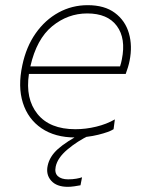

<svg xmlns="http://www.w3.org/2000/svg" viewBox="-20 -523 568 743"><path d="M271.5 9Q193 9 140.8 -26.5Q88.5 -62 68.5 -125Q48.5 -188 66.5 -271Q81.5 -342 118 -394Q154.5 -446 206.5 -474.5Q258.5 -503 319.5 -503Q384.5 -503 424.5 -473.2Q464.5 -443.5 478.8 -394.5Q493 -345.5 481.5 -288Q479.5 -277 475 -262.2Q470.5 -247.5 466.5 -237H92Q77.5 -141 125 -82Q172.5 -23 271.5 -23Q312 -23 352.2 -32.8Q392.5 -42.5 424.5 -61L419.5 -23Q402.5 -12 360 -1.5Q317.5 9 271.5 9ZM317.5 -471Q242.5 -471 182 -421.5Q121.5 -372 97.5 -266H444.5Q449 -279.5 451.5 -293Q468 -374 432.2 -422.5Q396.5 -471 317.5 -471ZM242.5 200Q199 200 178 176.2Q157 152.5 164.5 118Q172 82.5 204 53.8Q236 25 302.5 -10L304.5 -20H320.5L327.5 0Q279.5 23 241 55.5Q202.5 88 195.5 122Q190.5 146.5 204 158.8Q217.5 171 243.5 171Q261 171 275.2 168.5Q289.5 166 297.5 163L291.5 194Q282 196 267.5 198Q253 200 242.5 200Z"/></svg>

Font: Commissioner Thin
Style: Italic
Weight: 100
Italic angle: -12°
Designer: Kostas Bartsokas
Foundry: Kostas Bartsokas
Version: Version 1.000; ttfautohint (v1.8.3)